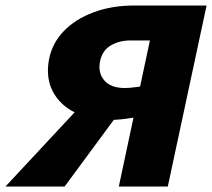

<svg xmlns="http://www.w3.org/2000/svg" viewBox="-58 -678 771 698"><path d="M374 0 487 -531H417Q377 -531 346 -513.5Q315 -496 306 -457Q297 -415 320.5 -386.5Q344 -358 396 -358Q412 -358 438 -361.5Q464 -365 492.5 -370Q521 -375 547 -382L526 -278Q477 -259 428 -250.5Q379 -242 341 -242Q269 -242 214.5 -269Q160 -296 134 -345.5Q108 -395 120 -461Q131 -520 173 -564Q215 -608 281.5 -633Q348 -658 431 -658H693L552 0ZM-38 0 261 -321 382 -278 177 0Z"/></svg>

Font: Ysabeau Office Black
Style: Italic
Weight: 900
Italic angle: -12°
Designer: Christian Thalmann (Catharsis Fonts)
Version: Version 2.001;gftools[0.9.30]; featfreeze: tnum,lnum,ss02